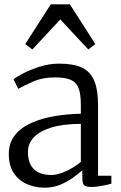

<svg xmlns="http://www.w3.org/2000/svg" viewBox="-20 -862 561 893"><path d="M188 11Q143.5 11 105.5 -5.5Q67.5 -22 44.2 -56.8Q21 -91.5 21 -146Q21 -198.5 49.8 -234Q78.5 -269.5 126.8 -290.8Q175 -312 234.5 -322Q294 -332 356 -333V-375Q356 -424.5 345.5 -452Q335 -479.5 309 -490.8Q283 -502 236 -502Q177.5 -502 133.2 -482.2Q89 -462.5 65 -449L43 -493Q52 -501.5 84.5 -519Q117 -536.5 162.5 -551.2Q208 -566 256 -566Q322.5 -566 362 -547Q401.5 -528 418.8 -485.5Q436 -443 436 -373V-44.5H498V-7.5Q487 -4.5 471 -1Q455 2.5 437.5 5Q420 7.5 405 7.5Q383.5 7.5 373.2 1Q363 -5.5 363 -34.5V-70Q350.5 -59 325.2 -39.8Q300 -20.5 265 -4.8Q230 11 188 11ZM218 -48Q248 -48 287 -65.8Q326 -83.5 356 -109V-286Q273 -285.5 218.5 -268.8Q164 -252 137 -223Q110 -194 110 -156Q110 -116 124.2 -92.2Q138.5 -68.5 163 -58.2Q187.5 -48 218 -48ZM130.5 -632 97.5 -657 216 -842H305L423.5 -657L390.5 -632L260.5 -771.5Z"/></svg>

Font: Merriweather Light 18pt Light
Style: Regular
Weight: 300
Version: Version 2.100